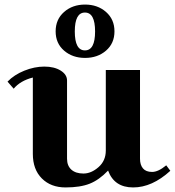

<svg xmlns="http://www.w3.org/2000/svg" viewBox="-20 -807 767 842"><path d="M274 -454V-111Q274 -80 293 -63Q312 -46 346 -46Q380 -46 412 -74Q444 -102 444 -147V-500H594V-111Q594 -84 607 -68.5Q620 -53 647 -53Q674 -53 709 -82L727 -58Q647 15 564 15Q481 15 454 -59Q415 -18 373.5 -1.5Q332 15 267.5 15Q203 15 163.5 -24.5Q124 -64 124 -132V-467Q69 -453 40 -418L13 -449Q42 -479 86.5 -497Q131 -515 174.5 -515Q218 -515 246 -497.5Q274 -480 274 -454ZM353 -553Q298 -553 261 -585Q224 -617 224 -669.5Q224 -722 261 -754.5Q298 -787 353 -787Q408 -787 445 -754.5Q482 -722 482 -669.5Q482 -617 445 -585Q408 -553 353 -553ZM352.5 -752Q308 -752 308 -669Q308 -586 352.5 -586Q397 -586 397 -669Q397 -752 352.5 -752Z"/></svg>

Font: Croissant One
Style: Regular
Weight: 400
Designer: Eduardo Rodriguez Tunni
Foundry: Eduardo Rodriguez Tunni
Version: Version 1.001